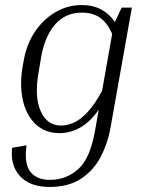

<svg xmlns="http://www.w3.org/2000/svg" viewBox="-20 -517 599 760"><path d="M417 -9Q406 52 378 105Q350 158 300.5 190.5Q251 223 176 223Q99 223 59.5 180.5Q20 138 28 68L85 58Q75 132 100.5 163.5Q126 195 177 195Q242 195 289.5 152.5Q337 110 356 1L371 -83Q336 -33 296.5 -11.5Q257 10 216 10Q158 10 120.5 -26Q83 -62 70 -122.5Q57 -183 70 -256L74 -278Q86 -345 120 -394Q154 -443 201.5 -470Q249 -497 303 -497Q348 -497 380.5 -479.5Q413 -462 435 -430Q442 -444 448.5 -459Q455 -474 462 -487H502ZM132 -226Q116 -132 141.5 -76Q167 -20 221 -20Q245 -20 271 -31Q297 -42 325.5 -72Q354 -102 384 -157L424 -383Q405 -426 376.5 -446.5Q348 -467 304 -467Q238 -467 197 -419Q156 -371 142 -286Z"/></svg>

Font: Inria Serif Light
Style: Italic
Weight: 300
Italic angle: -10°
Designer: Black Foundry Team
Foundry: Black Foundry
Version: Version 1.000; ttfautohint (v1.8.3)